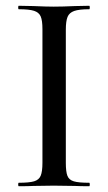

<svg xmlns="http://www.w3.org/2000/svg" viewBox="-20 -645 375 665"><path d="M289 -12Q291 -12 291 -6Q291 0 289 0Q258 0 239 -1L166 -2L96 -1Q78 0 45 0Q43 0 43 -6Q43 -12 45 -12Q81 -12 98 -17Q115 -22 121 -36.5Q127 -51 127 -81V-544Q127 -574 121 -588Q115 -602 98 -607.5Q81 -613 45 -613Q43 -613 43 -619Q43 -625 45 -625L96 -624Q140 -622 166 -622Q196 -622 240 -624L289 -625Q291 -625 291 -619Q291 -613 289 -613Q254 -613 237 -607Q220 -601 214 -586.5Q208 -572 208 -542V-81Q208 -50 213.5 -36Q219 -22 235.5 -17Q252 -12 289 -12Z"/></svg>

Font: Cormorant SC Medium
Style: Regular
Weight: 500
Designer: Christian Thalmann (Catharsis Fonts)
Version: Version 3.000